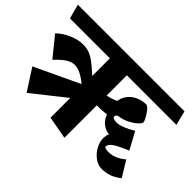

<svg xmlns="http://www.w3.org/2000/svg" viewBox="-138 -847 1160 1160"><g transform="rotate(45 442.0 -267.0)"><path d="M329.6 -256.3Q295.9 -283.7 269.5 -296.6Q243.2 -309.6 219.7 -309.6Q191.9 -309.6 164.6 -291.7Q137.2 -273.9 100.6 -235.4L-0.5 -360.4Q35.2 -394 80.8 -413.3Q126.5 -432.6 164.6 -432.6Q194.3 -432.6 217.3 -425Q240.2 -417.5 267.8 -397.7Q295.4 -377.9 340.3 -336.9V-487.3H-1L-25.4 -579.6H885.7L908.7 -487.3H485.4V-314.5Q497.1 -316.4 518.8 -323Q540.5 -329.6 553.7 -336.9Q558.6 -370.1 578.9 -394.8Q599.1 -419.4 629.2 -432.6Q659.2 -445.8 692.9 -445.8Q702.6 -445.8 717.8 -428.2Q732.9 -410.6 745.1 -388.7Q757.3 -366.7 757.3 -356.9Q757.3 -347.2 737.8 -329.1Q718.3 -311 687.5 -295.7Q656.7 -280.3 624 -276.4Q607.4 -272.5 607.4 -257.8Q607.4 -250 616.7 -245.6Q626 -241.2 641.6 -241.2Q684.1 -241.2 758.3 -285.6L817.9 -175.8Q756.3 -150.9 727.5 -131.8Q698.7 -112.8 698.7 -91.3Q698.7 -86.9 709.2 -83.7Q719.7 -80.6 735.8 -80.6Q789.1 -80.6 842.3 -125.5L903.3 -25.4Q871.1 -0.5 841.6 10Q812 20.5 776.9 20.5Q746.1 20.5 717.3 -0.2Q688.5 -21 670.7 -53.2Q652.8 -85.4 652.8 -117.7Q652.8 -127 655 -139.6Q657.2 -152.3 661.1 -159.2Q631.3 -161.1 606 -180.4Q580.6 -199.7 567.4 -234.9Q517.1 -229 485.4 -230.5V46.4L340.3 20V-148.9L132.3 16.1L43.5 -121.6Z"/></g></svg>

Font: Vesper Libre Heavy
Style: Regular
Weight: 900
Designer: Robert Keller & Kimya Gandhi
Foundry: Mota Italic
Version: Version 1.058